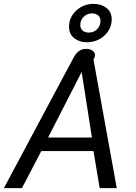

<svg xmlns="http://www.w3.org/2000/svg" viewBox="-21 -970 703 990"><path d="M358 -672Q382 -718 422 -718Q444 -718 456.5 -708.5Q469 -699 469 -685Q469 -677 461 -663L581 0H493L461 -191H192L92 0H-1ZM453 -261 400 -599 227 -261ZM335 -832Q335 -881 372 -915.5Q409 -950 462 -950Q501 -950 528 -929Q555 -908 555 -870Q555 -838 538 -811Q521 -784 491.5 -768Q462 -752 427 -752Q389 -752 362 -773Q335 -794 335 -832ZM497 -862Q497 -881 484.5 -891Q472 -901 454 -901Q428 -901 410.5 -883.5Q393 -866 393 -841Q393 -823 405 -812.5Q417 -802 436 -802Q462 -802 479.5 -819Q497 -836 497 -862Z"/></svg>

Font: Niramit
Style: Italic
Weight: 400
Italic angle: -10°
Version: Version 1.000; ttfautohint (v1.6)